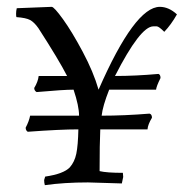

<svg xmlns="http://www.w3.org/2000/svg" viewBox="-20 -533 564 561"><path d="M336 3 237 0Q168 0 111 8Q109 1 109 -7L112 -17Q166 -25 184 -44Q198 -60 203 -84Q208 -108 209 -155Q156 -155 61 -148Q55 -152 55 -160Q65 -179 68 -195H211Q211 -223 195 -271Q166 -271 87 -264Q80 -268 80 -276Q91 -294 93 -311H176Q152 -358 92 -451Q80 -468 68 -474.5Q56 -481 28 -483Q27 -485 27 -493Q27 -501 29 -509L131 -513Q138 -513 164 -477Q190 -441 221.5 -382Q253 -323 268 -271Q374 -513 447 -513Q473 -513 497 -491Q480 -461 460 -440Q444 -456 438 -456H428Q390 -456 316 -311Q376 -311 443 -317Q449 -315 449 -305Q437 -281 436 -271H299Q280 -223 277 -195Q343 -195 417 -201Q424 -199 424 -189Q412 -169 411 -155H273Q271 -113 271 -33Q292 -28 339 -28Q340 -21 340 -16Z"/></svg>

Font: Rosarivo
Style: Italic
Weight: 400
Version: Version 1.003